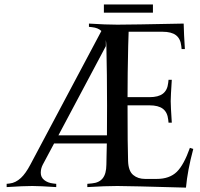

<svg xmlns="http://www.w3.org/2000/svg" viewBox="-20 -838 895 860"><path d="M649.4 -366.2H551.3Q551.3 -182.1 553.7 -116.7Q555.2 -71.8 576.7 -54.2Q597.7 -36.6 629.9 -36.6H682.1Q739.3 -36.6 772 -68.4Q803.7 -99.6 830.6 -175.8L845.7 -170.9Q819.8 -74.2 813 2.4Q553.7 -4.9 505.4 -4.9Q452.6 -4.9 371.1 0V-14.6L392.1 -16.6Q424.3 -19.5 440.2 -39.6Q456.1 -59.6 456.5 -100.1Q456.5 -107.9 457.3 -141.1Q458 -174.3 458.5 -195.3H222.2L171.4 -100.1Q162.6 -83 162.6 -64Q162.6 -43.9 178.2 -31.5Q193.8 -19 218.3 -16.1L231.9 -14.6V0Q157.2 -4.9 124.5 -4.9Q84.5 -4.9 9.8 0V-14.6L23.4 -16.1Q49.8 -19 73.7 -41Q94.7 -60.5 115.7 -100.1L434.1 -699.2Q419.4 -713.4 392.1 -716.3L378.4 -717.8V-732.4Q453.1 -727.5 505.4 -727.5Q565.4 -727.5 802.7 -732.4Q803.7 -685.5 808.1 -618.2H793.5L792 -631.8Q788.6 -664.6 768.3 -680.2Q748 -695.8 708 -695.8H556.2Q555.2 -678.7 554.2 -632.3Q551.3 -505.4 551.3 -402.8H649.4Q689.5 -402.8 709.7 -418.5Q730 -434.1 733.4 -466.8L734.9 -480.5H749.5Q744.6 -405.8 744.6 -384.8Q744.6 -363.3 749.5 -288.6H734.9L733.4 -302.2Q730 -335 709.7 -350.6Q689.5 -366.2 649.4 -366.2ZM454.1 -631.3 241.7 -231.9H459Q459.5 -272 459.5 -366.2Q459.5 -505.4 456.5 -632.3Q455.6 -650.4 454.1 -658.7ZM665 -817.9V-781.2H445.3V-817.9Z"/></svg>

Font: Flanker
Style: Regular
Weight: 400
Designer: Flanker
Foundry: Flanker
Version: Version 2.027